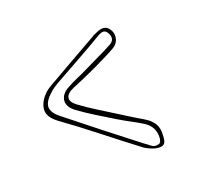

<svg xmlns="http://www.w3.org/2000/svg" viewBox="-125 -883 1250 1104"><g transform="rotate(-20 500.0 -331.0)"><path d="M716 -19Q717 25 702.5 38.5Q688 52 650 44Q634 40 617.5 32.5Q601 25 587 16Q484 -62 382.5 -142Q281 -222 176 -298Q120 -340 124 -385Q128 -430 169 -471Q177 -479 185.5 -485Q194 -491 203 -497Q285 -544 367 -591Q449 -638 531 -684Q536 -688 542 -690.5Q548 -693 555 -696Q617 -727 642 -683Q659 -658 651.5 -627Q644 -596 615 -580Q582 -561 548.5 -545Q515 -529 481 -512Q443 -494 404.5 -477.5Q366 -461 328 -445Q285 -427 279.5 -401.5Q274 -376 310 -349Q360 -312 413.5 -279Q467 -246 519 -213Q551 -192 584.5 -172Q618 -152 651 -132Q722 -89 716 -19ZM674 28Q685 26 688.5 16Q692 6 693 -1Q698 -72 640 -109Q606 -130 571 -148.5Q536 -167 501 -188Q447 -221 393 -254Q339 -287 289 -324Q247 -356 251 -394Q255 -432 300 -457Q332 -475 366 -489.5Q400 -504 432 -520Q476 -542 520.5 -563Q565 -584 608 -607Q628 -619 630.5 -636Q633 -653 622 -671Q610 -690 596 -689.5Q582 -689 563 -678Q486 -632 406.5 -588Q327 -544 247 -499Q234 -491 221 -482Q208 -473 197 -462Q152 -422 152.5 -388Q153 -354 199 -318Q298 -239 397 -161Q496 -83 596 -6Q611 4 630 19.5Q649 35 674 28Z"/></g></svg>

Font: Shizuru
Style: Regular
Weight: 400
Version: Version 1.000